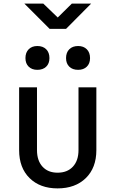

<svg xmlns="http://www.w3.org/2000/svg" viewBox="-20 -1034 640 1064"><path d="M299 10Q202 10 144 -47Q86 -104 86 -202V-550H185V-202Q185 -144 215.5 -110.5Q246 -77 299 -77Q353 -77 384 -110.5Q415 -144 415 -202V-550H514V-202Q514 -104 455.5 -47Q397 10 299 10ZM413 -647Q382 -647 364 -664.5Q346 -682 346 -712Q346 -743 364 -761Q382 -779 413 -779Q443 -779 461 -761Q479 -743 479 -712Q479 -682 461 -664.5Q443 -647 413 -647ZM187 -647Q157 -647 139 -664.5Q121 -682 121 -712Q121 -743 139 -761Q157 -779 187 -779Q218 -779 236 -761Q254 -743 254 -712Q254 -682 236 -664.5Q218 -647 187 -647ZM255 -874 115 -1014H220L300 -937L378 -1014H485L346 -874Z"/></svg>

Font: JetBrains Mono NL Medium
Style: Regular
Weight: 500
Monospace: yes
Designer: Philipp Nurullin, Konstantin Bulenkov
Foundry: JetBrains
Version: Version 2.305; ttfautohint (v1.8.4.7-5d5b)